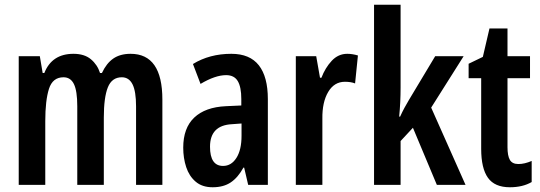

<svg xmlns="http://www.w3.org/2000/svg" viewBox="-20 -780 2279 810"><path d="M531 -553Q665 -553 665 -360V0H554V-331Q554 -395 539 -424.5Q524 -454 494 -454Q452 -454 435 -411.5Q418 -369 418 -284V0H306V-332Q306 -396 292 -425Q278 -454 248 -454Q202 -454 186.5 -405Q171 -356 171 -269V0H59V-543H148L160 -472H167Q199 -553 290 -553Q336 -553 363.5 -530Q391 -507 402 -472H410Q429 -513 458 -533Q487 -553 531 -553Z M956 -553Q1034 -553 1072 -504.5Q1110 -456 1110 -362V0H1027L1010 -73H1007Q984 -31 953.5 -10.5Q923 10 877 10Q833 10 805.5 -13.5Q778 -37 765.5 -75Q753 -113 753 -157Q753 -240 799.5 -284Q846 -328 933 -332L998 -335V-362Q998 -413 983 -438Q968 -463 934 -463Q888 -463 826 -426L794 -510Q864 -553 956 -553ZM958 -256Q866 -251 866 -161Q866 -80 921 -80Q956 -80 977.5 -114Q999 -148 999 -207V-259Z M1445 -553Q1466 -553 1490 -546L1478 -428Q1461 -435 1435 -435Q1390 -435 1364.5 -392Q1339 -349 1340 -279V0H1228V-543H1314L1330 -452H1336Q1352 -494 1379.5 -523.5Q1407 -553 1445 -553Z M1670 -412Q1670 -380 1668.5 -349Q1667 -318 1664 -288H1668Q1677 -308 1686.5 -325.5Q1696 -343 1705 -358L1816 -543H1936L1799 -326L1944 0H1823L1722 -241L1670 -185V0H1558V-760H1670Z M2167 -88Q2193 -88 2223 -101V-12Q2204 -1 2181 4.5Q2158 10 2131 10Q2067 10 2038.5 -30Q2010 -70 2010 -152V-450H1957V-511L2017 -540L2045 -660H2121V-543H2216V-450H2121V-159Q2121 -123 2131 -105.5Q2141 -88 2167 -88Z"/></svg>

Font: Noto Sans Arabic ExtCond SemBd
Style: Regular
Weight: 600
Width: 2
Designer: Monotype Design Team, Nadine Chahine, Nizar Qandah and Khaled Hosny
Foundry: Monotype Imaging Inc.
Version: Version 2.012; ttfautohint (v1.8.4.7-5d5b)